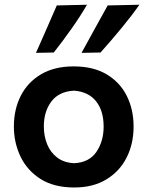

<svg xmlns="http://www.w3.org/2000/svg" viewBox="-20 -798 638 830"><path d="M301 12.5Q213 12.5 155 -24.5Q97 -61.5 68.5 -121.5Q40 -181.5 40 -251Q40 -325.5 70 -384.2Q100 -443 157.8 -477Q215.5 -511 298.5 -511Q383.5 -511 441.2 -476.5Q499 -442 528.2 -383.2Q557.5 -324.5 557.5 -251Q557.5 -176 527.2 -116.5Q497 -57 439.5 -22.2Q382 12.5 301 12.5ZM300.5 -92.5Q365.5 -95.5 396.8 -141.5Q428 -187.5 428 -251Q428 -319.5 395 -360.5Q362 -401.5 300.5 -406Q235.5 -403 202.5 -359.8Q169.5 -316.5 169.5 -251Q169.5 -209.5 184 -174Q198.5 -138.5 227.8 -116.5Q257 -94.5 300.5 -92.5ZM332.5 -569.5Q361 -621.5 389.2 -672.8Q417.5 -724 445.5 -774.5L582.5 -777.5Q551 -732 505.2 -676.5Q459.5 -621 414.5 -571ZM135.5 -569.5Q158.5 -621.5 181 -672.5Q203.5 -723.5 225.5 -774.5L356 -777.5Q330 -732 291 -676.5Q252 -621 212.5 -571Z"/></svg>

Font: Commissioner Loud SemiBold
Style: Regular
Weight: 600
Designer: Kostas Bartsokas
Foundry: Kostas Bartsokas
Version: Version 1.000; ttfautohint (v1.8.3)